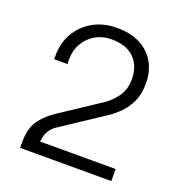

<svg xmlns="http://www.w3.org/2000/svg" viewBox="-126 -806 867 916"><g transform="rotate(20 307.5 -348.0)"><path d="M75 0V-32Q75 -97 101.5 -137Q128 -177 179 -211L377 -342Q411 -364 437.5 -400.5Q464 -437 464 -490Q464 -557 424 -596.5Q384 -636 310 -636Q263 -636 227 -615Q191 -594 170.5 -558Q150 -522 150 -477Q150 -469 150 -464Q150 -459 151 -453H83Q83 -460 83 -463.5Q83 -467 83 -471Q83 -538 113.5 -588.5Q144 -639 195.5 -667.5Q247 -696 312 -696H318Q386 -696 434 -670.5Q482 -645 508 -599.5Q534 -554 534 -493Q534 -440 516.5 -402Q499 -364 471.5 -336Q444 -308 411 -287L210 -154Q184 -138 172.5 -119Q161 -100 158 -84.5Q155 -69 154 -61H538V0Z"/></g></svg>

Font: Chivo ExtraLight
Style: Regular
Weight: 250
Designer: Hector Gatti
Foundry: Omnibus-Type
Version: Version 2.002